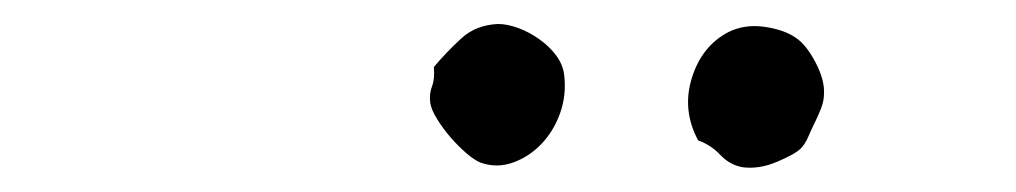

<svg xmlns="http://www.w3.org/2000/svg" viewBox="-20 -731 852 161"><path d="M343.8 -674.8Q354.5 -687.5 366.7 -698.7Q378.9 -710 397.5 -710.9Q405.3 -710.9 414.6 -707.5Q423.8 -704.1 432.1 -698.2Q440.4 -692.4 446.3 -684.6Q452.1 -676.8 453.1 -668Q455.1 -651.4 449.7 -636.2Q444.3 -621.1 434.1 -610.4Q423.8 -599.6 410.2 -594.7Q396.5 -589.8 382.8 -594.7Q377.9 -596.7 371.1 -602.5Q364.3 -608.4 357.9 -615.7Q351.6 -623 346.7 -630.9Q341.8 -638.7 340.8 -644.5Q339.8 -652.3 342.3 -658.7Q344.7 -665 343.8 -674.8ZM565.4 -613.3Q551.8 -638.7 560.1 -665.5Q568.4 -692.4 590.8 -704.1Q604.5 -710.9 621.1 -708.5Q637.7 -706.1 647.5 -699.2Q656.2 -693.4 664.1 -678.2Q671.9 -663.1 670.9 -651.4Q670.9 -646.5 668.5 -640.1Q666 -633.8 663.1 -627.9Q660.2 -622.1 657.7 -616.2Q655.3 -610.4 651.4 -606.4Q646.5 -601.6 631.3 -595.2Q616.2 -588.9 602.5 -590.8Q591.8 -592.8 584 -601.1Q576.2 -609.4 565.4 -613.3Z"/></svg>

Font: Trade Winds
Style: Regular
Weight: 400
Designer: Squid
Foundry: Font Diner, Inc DBA Sideshow
Version: Version 1.000